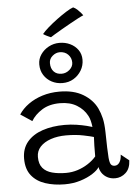

<svg xmlns="http://www.w3.org/2000/svg" viewBox="-65 -1060 784 1119"><g transform="rotate(-5 327.0 -500.5)"><path d="M268.5 11Q206 11 155 -5.8Q104 -22.5 74.2 -59.8Q44.5 -97 44.5 -158.5Q44.5 -217 77.2 -256.2Q110 -295.5 167.2 -314.8Q224.5 -334 296.5 -334Q332 -334 366 -328.8Q400 -323.5 424.8 -317.2Q449.5 -311 457.5 -308Q455.5 -326 451.2 -343.8Q447 -361.5 439 -375.5Q419 -413.5 379 -438Q339 -462.5 280.5 -462.5Q218 -462.5 175.5 -435.8Q133 -409 111.5 -372.5L44.5 -417Q66 -450 101.5 -475.5Q137 -501 183.2 -515.5Q229.5 -530 283.5 -530Q366.5 -530 421.5 -497Q476.5 -464 501.5 -412Q514.5 -384.5 522 -352.5Q529.5 -320.5 530.5 -271.5Q531.5 -217 532.5 -180.8Q533.5 -144.5 535.5 -120.5Q538.5 -89.5 546 -80.5Q553.5 -71.5 567.5 -71.5Q584.5 -71.5 595.5 -87.8Q606.5 -104 607.5 -133L654.5 -95.5Q652.5 -47 625.5 -22.8Q598.5 1.5 564 1.5Q537 1.5 517 -9.8Q497 -21 486 -38Q475 -55 472.5 -72Q462 -54 432.2 -34.8Q402.5 -15.5 360.2 -2.2Q318 11 268.5 11ZM281 -54.5Q316.5 -54.5 349.8 -65.2Q383 -76 411.2 -94.5Q439.5 -113 458.5 -135.5Q458.5 -171.5 459 -198.5Q459.5 -225.5 461 -249Q445.5 -254 401 -263.2Q356.5 -272.5 299.5 -272.5Q250 -272.5 210.5 -259Q171 -245.5 148.2 -220.8Q125.5 -196 125.5 -161.5Q125.5 -119.5 145.5 -96.2Q165.5 -73 200.8 -63.8Q236 -54.5 281 -54.5ZM306.5 -578Q272 -578 243.5 -593Q215 -608 197.8 -635Q180.5 -662 180.5 -698Q180.5 -730 198.5 -756Q216.5 -782 245.5 -797.5Q274.5 -813 308 -813Q342.5 -813 371 -799.2Q399.5 -785.5 416.8 -760.8Q434 -736 434 -703.5Q434 -669.5 417 -641Q400 -612.5 371.5 -595.2Q343 -578 306.5 -578ZM306 -632.5Q332 -632.5 352.5 -650.5Q373 -668.5 373 -692.5Q373 -720 354.2 -739.2Q335.5 -758.5 305 -758.5Q282.5 -758.5 262.8 -741.8Q243 -725 243 -700Q243 -668.5 260 -650.5Q277 -632.5 306 -632.5ZM406 -1012Q418.5 -1006.5 429.2 -996.8Q440 -987 448.5 -977.2Q457 -967.5 461 -961Q449.5 -956.5 428.5 -945.5Q407.5 -934.5 382 -920.2Q356.5 -906 331.8 -891.8Q307 -877.5 288.2 -866.2Q269.5 -855 262.5 -850Q259.5 -851 253.2 -853.8Q247 -856.5 240 -859.8Q233 -863 226.8 -866.8Q220.5 -870.5 218 -872.5Q229.5 -887 254.2 -908.8Q279 -930.5 308.8 -952.5Q338.5 -974.5 365 -991Q391.5 -1007.5 406 -1012Z"/></g></svg>

Font: Grandstander Thin Light
Style: Regular
Weight: 300
Version: Version 1.200